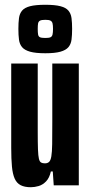

<svg xmlns="http://www.w3.org/2000/svg" viewBox="-20 -776 380 804"><path d="M109 8Q83 8 66.5 -0.5Q50 -9 41.5 -28Q33 -47 30 -78.5Q27 -110 27 -157V-510H138V-226Q138 -178 139 -150.5Q140 -123 143 -111Q146 -99 152 -95.5Q158 -92 168 -92Q179 -92 185.5 -98Q192 -104 195 -121.5Q198 -139 198.5 -173Q199 -207 199 -264V-510H310V0H205L201 -58H193Q187 -31 173 -16.5Q159 -2 142 3Q125 8 109 8ZM170 -553Q129 -553 106 -559.5Q83 -566 72.5 -578.5Q62 -591 59.5 -610Q57 -629 57 -655Q57 -681 59.5 -700Q62 -719 72.5 -731.5Q83 -744 106 -750Q129 -756 170 -756Q210 -756 233 -750Q256 -744 266.5 -731.5Q277 -719 279.5 -700Q282 -681 282 -655Q282 -629 279.5 -610Q277 -591 266.5 -578.5Q256 -566 233 -559.5Q210 -553 170 -553ZM170 -617Q185 -617 191.5 -620Q198 -623 200 -631.5Q202 -640 202 -655Q202 -670 200 -678Q198 -686 191.5 -689.5Q185 -693 170 -693Q154 -693 147.5 -689.5Q141 -686 139.5 -678Q138 -670 138 -655Q138 -640 139.5 -631.5Q141 -623 147.5 -620Q154 -617 170 -617Z"/></svg>

Font: Saira UltraCondensed ExtraBold
Style: Regular
Weight: 800
Width: 1
Designer: Hector Gatti with collaboration of the Omnibus-Type team
Foundry: Omnibus-Type
Version: Version 1.101